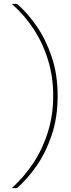

<svg xmlns="http://www.w3.org/2000/svg" viewBox="-20 -831 366 996"><path d="M68 145H43V143Q105 87 153 14.5Q201 -58 228.5 -146Q256 -234 256 -333Q256 -433 229 -520.5Q202 -608 154 -681Q106 -754 43 -809V-811H68Q121 -766 169 -697Q217 -628 248 -537Q279 -446 279 -333Q279 -221 248 -129.5Q217 -38 169 30.5Q121 99 68 145Z"/></svg>

Font: DM Sans 10pt Thin
Style: Regular
Weight: 250
Version: Version 4.004;gftools[0.9.30]